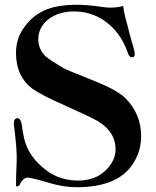

<svg xmlns="http://www.w3.org/2000/svg" viewBox="-20 -767 652 804"><path d="M540 -564C527 -608 518 -641 513 -664C504 -695 498 -721 496 -742C478 -737 460 -735 441 -735C432 -735 423 -736 415 -737C368 -744 326 -748 291 -747C246 -746 210 -740 182 -730C140 -715 105 -688 78 -648C57 -618 47 -584 47 -545C47 -480 70 -430 115 -396C140 -378 186 -354 253 -325C326 -292 372 -270 391 -259C441 -228 465 -188 464 -139C463 -110 451 -83 426 -57C394 -24 351 -9 298 -11C243 -13 196 -32 155 -69C127 -94 106 -121 93 -152C86 -167 81 -184 78 -203C75 -217 73 -231 71 -246C68 -263 62 -272 53 -272C41 -272 36 -261 39 -238C48 -169 51 -120 50 -93C48 -53 47 -20 47 7C47 12 48 14 51 14C53 14 56 12 61 9H63C62 10 62 10 62 10C62 3 77 -22 93 -23C104 -24 136 -16 190 0C227 11 264 17 300 17C417 17 496 -16 538 -83C560 -118 571 -155 571 -196C571 -259 549 -312 505 -356C482 -379 438 -403 373 -429C296 -460 253 -477 245 -482C204 -507 179 -523 170 -532C147 -555 138 -582 141 -615C148 -676 209 -718 285 -719C332 -720 376 -708 416 -681C461 -650 494 -606 515 -547C520 -530 528 -524 539 -529C546 -532 546 -543 540 -564Z"/></svg>

Font: GFS Fleischman
Style: Regular
Weight: 400
Designer: George Matthiopoulos
Foundry: George Matthiopoulos
Version: Version 1.0